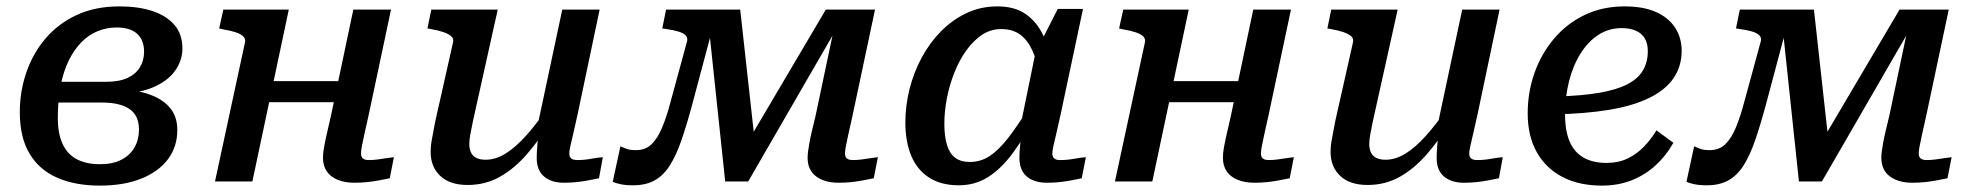

<svg xmlns="http://www.w3.org/2000/svg" viewBox="-20 -568 6173 601"><path d="M293 -54Q333 -54 360 -68Q387 -82 401 -106.5Q415 -131 415 -162Q415 -207 385 -227Q355 -247 300 -247H121L134 -312H313Q353 -312 379 -324Q405 -336 418 -357.5Q431 -379 431 -406Q431 -442 409.5 -462Q388 -482 345 -482Q313 -482 284.5 -470Q256 -458 233.5 -434.5Q211 -411 194.5 -377Q178 -343 169.5 -298Q161 -253 161 -198Q161 -151 175.5 -118.5Q190 -86 219.5 -70Q249 -54 293 -54ZM354 -548Q413 -548 457 -533.5Q501 -519 526 -490Q551 -461 551 -416Q551 -379 528 -346.5Q505 -314 457.5 -294Q410 -274 333 -274L370 -299L365 -264L335 -289Q395 -289 440 -275Q485 -261 510 -233Q535 -205 535 -161Q535 -109 506 -70Q477 -31 422.5 -9Q368 13 292 13Q216 13 159.5 -11.5Q103 -36 72.5 -87Q42 -138 42 -217Q42 -282 62.5 -341.5Q83 -401 122.5 -447.5Q162 -494 220 -521Q278 -548 354 -548Z M767 -248H1078L1092 -314H781ZM653 0H770L884 -538H679L666 -479L679 -476Q703 -472 719 -466.5Q735 -461 742 -453.5Q749 -446 747 -436ZM1110 -88Q1110 -95 1112.5 -109Q1115 -123 1120.5 -147.5Q1126 -172 1134 -208L1204 -538H1086L1016 -206Q1007 -167 1001.5 -142.5Q996 -118 993.5 -102.5Q991 -87 991 -74Q991 -49 1003 -31.5Q1015 -14 1037.5 -5Q1060 4 1089 4Q1110 4 1129.5 2Q1149 0 1167 -3.5Q1185 -7 1200 -10L1213 -76Q1203 -75 1190 -73Q1177 -71 1163 -69Q1149 -67 1134 -67Q1122 -67 1116 -72Q1110 -77 1110 -88Z M1460 -187Q1455 -162 1452 -146Q1449 -130 1449 -117Q1449 -103 1454 -91.5Q1459 -80 1470.5 -74Q1482 -68 1500 -68Q1531 -68 1562 -87Q1593 -106 1625.5 -142Q1658 -178 1694 -230L1706 -191Q1669 -131 1629.5 -85.5Q1590 -40 1544.5 -14.5Q1499 11 1444 11Q1388 11 1358 -17.5Q1328 -46 1328 -92Q1328 -112 1332.5 -135Q1337 -158 1342 -186L1398 -435Q1401 -447 1392.5 -454.5Q1384 -462 1368 -467.5Q1352 -473 1329 -477L1318 -479L1330 -538H1538ZM1788 -210Q1780 -173 1774 -148Q1768 -123 1765 -109Q1762 -95 1762 -88Q1762 -77 1768 -72Q1774 -67 1787 -67Q1809 -67 1830.5 -71Q1852 -75 1867 -76L1855 -10Q1840 -7 1822 -3.5Q1804 0 1785 2Q1766 4 1745 4Q1706 4 1683 -15.5Q1660 -35 1660 -74Q1660 -80 1660.5 -92Q1661 -104 1662.5 -120Q1664 -136 1666 -154L1657 -148L1740 -538H1857Z M2297 -538H2193L2250 0H2322L2633 -538H2565L2307 -101L2346 -95ZM2080 -253Q2067 -203 2052.5 -168.5Q2038 -134 2019 -116Q2000 -98 1970 -98Q1952 -98 1940 -102.5Q1928 -107 1922 -110L1898 1Q1906 5 1922 8.5Q1938 12 1962 12Q2001 12 2028.5 -3Q2056 -18 2076 -49Q2096 -80 2112.5 -127.5Q2129 -175 2146 -238L2226 -538H2065L2053 -479L2066 -477Q2088 -474 2103 -469.5Q2118 -465 2125.5 -458Q2133 -451 2131 -440ZM2625 -88Q2625 -95 2627.5 -109Q2630 -123 2635.5 -147.5Q2641 -172 2649 -208L2719 -538H2603L2533 -206Q2526 -177 2521 -156Q2516 -135 2513.5 -120Q2511 -105 2509.5 -94.5Q2508 -84 2508 -74Q2508 -36 2534.5 -16Q2561 4 2605 4Q2626 4 2645 2Q2664 0 2682 -3.5Q2700 -7 2715 -10L2728 -76Q2718 -75 2705.5 -73Q2693 -71 2678.5 -69Q2664 -67 2650 -67Q2637 -67 2631 -72Q2625 -77 2625 -88Z M3273 -364 3234 -334Q3226 -378 3211.5 -410Q3197 -442 3173.5 -459.5Q3150 -477 3114 -477Q3081 -477 3054 -459Q3027 -441 3005 -410.5Q2983 -380 2967.5 -341Q2952 -302 2944 -260.5Q2936 -219 2936 -180Q2936 -142 2944 -115Q2952 -88 2969.5 -74.5Q2987 -61 3016 -61Q3050 -61 3078.5 -80Q3107 -99 3136 -136.5Q3165 -174 3199 -229L3218 -198Q3184 -134 3148.5 -86.5Q3113 -39 3072.5 -13.5Q3032 12 2981 12Q2926 12 2888.5 -12Q2851 -36 2832.5 -80Q2814 -124 2814 -185Q2814 -237 2827 -289Q2840 -341 2865 -387.5Q2890 -434 2925.5 -470Q2961 -506 3005.5 -527Q3050 -548 3102 -548Q3156 -548 3190.5 -524Q3225 -500 3245 -458.5Q3265 -417 3273 -364ZM3370 -540 3300 -210Q3292 -173 3286 -148Q3280 -123 3277 -109Q3274 -95 3274 -88Q3274 -77 3280 -72Q3286 -67 3298 -67Q3321 -67 3342.5 -71Q3364 -75 3379 -76L3366 -10Q3351 -7 3333.5 -3.5Q3316 0 3297 2Q3278 4 3256 4Q3230 4 3210.5 -5Q3191 -14 3181 -31Q3171 -48 3171 -74Q3171 -84 3172.5 -105.5Q3174 -127 3177 -157L3169 -148L3223 -412L3230 -420L3291 -540Z M3584 -248H3895L3909 -314H3598ZM3470 0H3587L3701 -538H3496L3483 -479L3496 -476Q3520 -472 3536 -466.5Q3552 -461 3559 -453.5Q3566 -446 3564 -436ZM3927 -88Q3927 -95 3929.5 -109Q3932 -123 3937.5 -147.5Q3943 -172 3951 -208L4021 -538H3903L3833 -206Q3824 -167 3818.5 -142.5Q3813 -118 3810.5 -102.5Q3808 -87 3808 -74Q3808 -49 3820 -31.5Q3832 -14 3854.5 -5Q3877 4 3906 4Q3927 4 3946.5 2Q3966 0 3984 -3.5Q4002 -7 4017 -10L4030 -76Q4020 -75 4007 -73Q3994 -71 3980 -69Q3966 -67 3951 -67Q3939 -67 3933 -72Q3927 -77 3927 -88Z M4277 -187Q4272 -162 4269 -146Q4266 -130 4266 -117Q4266 -103 4271 -91.5Q4276 -80 4287.5 -74Q4299 -68 4317 -68Q4348 -68 4379 -87Q4410 -106 4442.5 -142Q4475 -178 4511 -230L4523 -191Q4486 -131 4446.5 -85.5Q4407 -40 4361.5 -14.5Q4316 11 4261 11Q4205 11 4175 -17.5Q4145 -46 4145 -92Q4145 -112 4149.5 -135Q4154 -158 4159 -186L4215 -435Q4218 -447 4209.5 -454.5Q4201 -462 4185 -467.5Q4169 -473 4146 -477L4135 -479L4147 -538H4355ZM4605 -210Q4597 -173 4591 -148Q4585 -123 4582 -109Q4579 -95 4579 -88Q4579 -77 4585 -72Q4591 -67 4604 -67Q4626 -67 4647.5 -71Q4669 -75 4684 -76L4672 -10Q4657 -7 4639 -3.5Q4621 0 4602 2Q4583 4 4562 4Q4523 4 4500 -15.5Q4477 -35 4477 -74Q4477 -80 4477.5 -92Q4478 -104 4479.5 -120Q4481 -136 4483 -154L4474 -148L4557 -538H4674Z M4994 13Q4923 13 4871 -14Q4819 -41 4790.5 -91.5Q4762 -142 4762 -213Q4762 -279 4783 -339Q4804 -399 4844 -446.5Q4884 -494 4940 -521Q4996 -548 5065 -548Q5125 -548 5164.5 -530Q5204 -512 5224 -480.5Q5244 -449 5244 -409Q5244 -361 5219 -324Q5194 -287 5143.5 -262Q5093 -237 5018.5 -224.5Q4944 -212 4845 -210L4851 -266Q4931 -268 4986 -277.5Q5041 -287 5074.5 -304.5Q5108 -322 5123 -348Q5138 -374 5138 -408Q5138 -431 5129 -447Q5120 -463 5101.5 -471.5Q5083 -480 5056 -480Q5016 -480 4983.5 -459Q4951 -438 4927.5 -400.5Q4904 -363 4891.5 -314Q4879 -265 4879 -209Q4879 -157 4894 -123.5Q4909 -90 4938 -74Q4967 -58 5009 -58Q5046 -58 5075 -72Q5104 -86 5126.5 -109.5Q5149 -133 5165 -160L5218 -121Q5195 -80 5162 -50Q5129 -20 5087 -3.5Q5045 13 4994 13Z M5658 -538H5554L5611 0H5683L5994 -538H5926L5668 -101L5707 -95ZM5441 -253Q5428 -203 5413.5 -168.5Q5399 -134 5380 -116Q5361 -98 5331 -98Q5313 -98 5301 -102.5Q5289 -107 5283 -110L5259 1Q5267 5 5283 8.5Q5299 12 5323 12Q5362 12 5389.5 -3Q5417 -18 5437 -49Q5457 -80 5473.5 -127.5Q5490 -175 5507 -238L5587 -538H5426L5414 -479L5427 -477Q5449 -474 5464 -469.5Q5479 -465 5486.5 -458Q5494 -451 5492 -440ZM5986 -88Q5986 -95 5988.5 -109Q5991 -123 5996.5 -147.5Q6002 -172 6010 -208L6080 -538H5964L5894 -206Q5887 -177 5882 -156Q5877 -135 5874.5 -120Q5872 -105 5870.5 -94.5Q5869 -84 5869 -74Q5869 -36 5895.5 -16Q5922 4 5966 4Q5987 4 6006 2Q6025 0 6043 -3.5Q6061 -7 6076 -10L6089 -76Q6079 -75 6066.5 -73Q6054 -71 6039.5 -69Q6025 -67 6011 -67Q5998 -67 5992 -72Q5986 -77 5986 -88Z"/></svg>

Font: Roboto Serif Medium
Style: Italic
Weight: 500
Italic angle: -10°
Designer: Greg Gazdowicz
Foundry: Commercial Type
Version: Version 1.008